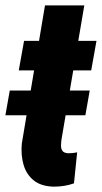

<svg xmlns="http://www.w3.org/2000/svg" viewBox="-36 -679 376 708"><path d="M319.8 -528.3 300.3 -419.4H33.2L52.7 -528.3ZM129.9 -659.2H274.9L190.9 -165.5Q189 -152.8 189 -141.4Q189 -129.9 194.6 -122.3Q200.2 -114.7 215.8 -113.8Q224.1 -113.8 232.4 -114.7Q240.7 -115.7 248.5 -117.2L236.8 -2.9Q219.2 3.4 200.7 6.3Q182.1 9.3 162.6 9.3Q116.2 8.3 88.9 -13.4Q61.5 -35.2 51 -71Q40.5 -106.9 44.4 -149.4ZM294.9 -345.2 278.8 -253.9H-16.1L0 -345.2Z"/></svg>

Font: Roboto Condensed ExtraBold
Style: Italic
Weight: 800
Italic angle: -12°
Designer: Christian Robertson
Foundry: Google
Version: Version 3.008; 2023